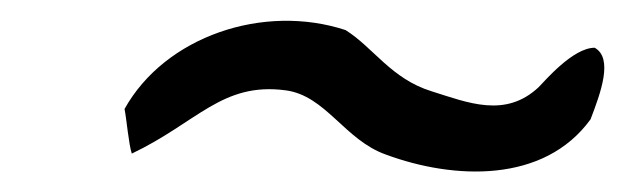

<svg xmlns="http://www.w3.org/2000/svg" viewBox="-20 -351 602 185"><path d="M100 -246C102 -236 104 -212 107 -203C170 -233 194 -272 255 -264C294 -259 312 -216 352 -202C417 -178 504 -174 549 -236C559 -262 571 -295 553 -305C532 -305 505 -273 499 -267C467 -237 431 -252 396 -263C357 -275 340 -305 313 -322C234 -348 139 -316 100 -246Z"/></svg>

Font: Comica
Style: RgIta
Weight: 400
Designer: Jasper
Foundry: KineticPlasma Fonts/Cannot Into Space Fonts
Version: Version 0.89